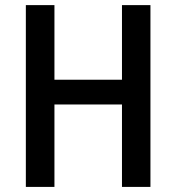

<svg xmlns="http://www.w3.org/2000/svg" viewBox="-20 -734 692 754"><path d="M570.8 0H459V-323.7H193.8V0H81.5V-713.9H193.8V-420.9H459V-713.9H570.8Z"/></svg>

Font: Open Sans SemiCondensed SemiBold
Style: Regular
Weight: 600
Width: 4
Designer: Monotype Design Team
Foundry: Monotype Imaging Inc.
Version: Version 3.000